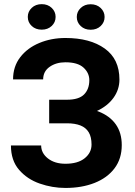

<svg xmlns="http://www.w3.org/2000/svg" viewBox="-20 -905 657 934"><path d="M327.6 -340.3H219.2V-419.9H306.2Q363.8 -419.9 389.2 -445.8Q414.5 -471.7 414.5 -515.1Q414.5 -550.3 386.2 -576.2Q357.9 -602 298.3 -602Q252.9 -602 221.4 -579.8Q189.9 -557.6 189.9 -518.6H43.5Q43.5 -581.5 78.4 -626.7Q113.3 -671.9 171.4 -696Q229.5 -720.2 298.3 -720.2Q418 -720.2 489.5 -668.9Q561 -617.7 561 -518.1Q561 -469.2 532 -429Q502.9 -388.7 450.2 -364.5Q397.5 -340.3 327.6 -340.3ZM219.2 -383.8H327.6Q405.3 -383.8 460 -362.3Q514.6 -340.8 543.5 -299.8Q572.3 -258.8 572.3 -199.2Q572.3 -132.8 537.1 -86.2Q502 -39.6 439.9 -15.1Q377.9 9.3 298.3 9.3Q234.4 9.3 173.3 -12Q112.3 -33.2 72.8 -78.9Q33.2 -124.5 33.2 -197.3H180.2Q180.2 -160.2 213.1 -134.3Q246.1 -108.4 298.3 -108.4Q358.9 -108.4 392.1 -135.3Q425.3 -162.1 425.3 -201.7Q425.3 -238.8 411.6 -261.5Q397.9 -284.2 371.3 -294.7Q344.7 -305.2 306.2 -305.2H219.2ZM115.2 -822.8Q115.2 -848.6 134.3 -866.7Q153.3 -884.8 183.1 -884.8Q212.4 -884.8 231.4 -866.7Q250.5 -848.6 250.5 -822.8Q250.5 -796.4 231.4 -778.6Q212.4 -760.7 183.1 -760.7Q153.3 -760.7 134.3 -778.6Q115.2 -796.4 115.2 -822.8ZM353.5 -822.3Q353.5 -848.1 372.6 -866.2Q391.6 -884.3 420.9 -884.3Q450.7 -884.3 469.7 -866.2Q488.8 -848.1 488.8 -822.3Q488.8 -796.4 469.7 -778.3Q450.7 -760.3 420.9 -760.3Q391.6 -760.3 372.6 -778.3Q353.5 -796.4 353.5 -822.3Z"/></svg>

Font: RobotoDEMO
Style: Regular
Weight: 400
Designer: Christian Robertson
Foundry: Google
Version: Version 2.136